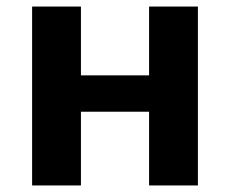

<svg xmlns="http://www.w3.org/2000/svg" viewBox="-20 -566 702 586"><path d="M78 -546H227V-336H435V-546H584V0H435V-225H227V0H78Z"/></svg>

Font: OpenSansMMV
Style: Bold
Weight: 700
Foundry: Ascender Corporation
Version: Version 4.001